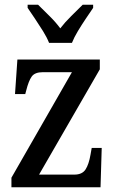

<svg xmlns="http://www.w3.org/2000/svg" viewBox="-20 -786 485 806"><path d="M28 0V-40L282 -483H160Q126 -483 113 -464.5Q100 -446 90 -406L86 -391H43L53 -536H399V-495L144 -53H292Q325 -53 339 -74.5Q353 -96 360 -137L365 -165H407L402 0ZM186 -606Q177 -629 160.5 -655.5Q144 -682 126.5 -708Q109 -734 96 -753V-766H140Q162 -744 188 -718.5Q214 -693 233 -667Q253 -693 279 -718.5Q305 -744 327 -766H371V-753Q358 -734 340.5 -708Q323 -682 307 -655.5Q291 -629 282 -606Z"/></svg>

Font: Noto Serif Tamil Condensed Medium
Style: Regular
Weight: 500
Width: 3
Designer: Indian Type Foundry, Tom Grace, and the Monotype Design Team
Foundry: Monotype Imaging Inc.
Version: Version 2.004; ttfautohint (v1.8.4.7-5d5b)